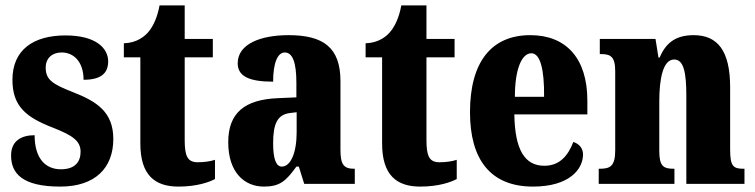

<svg xmlns="http://www.w3.org/2000/svg" viewBox="-20 -680 2793 710"><path d="M203 10C333 10 399 -60 399 -166C399 -266 338 -305 248 -340C170 -370 149 -388 149 -430C149 -466 174 -486 208 -486C253 -486 289 -451 289 -385C352 -385 380 -408 380 -453C380 -501 336 -549 222 -549C104 -549 26 -496 26 -385C26 -287 76 -246 178 -207C246 -180 278 -160 278 -119C278 -83 259 -54 205 -54C149 -54 108 -93 108 -180C60 -180 21 -160 21 -105C21 -39 62 10 203 10Z M640 10C709 10 755 -7 775 -18V-89C757 -83 734 -80 711 -80C672 -80 663 -105 663 -163V-468H767V-536H663V-660H570C562 -616 547 -585 532 -566C516 -545 485 -521 438 -520V-468H499V-149C499 -31 554 10 640 10Z M956 10C1015 10 1038 -11 1076 -64H1085L1105 0H1292V-56H1289C1251 -56 1239 -72 1239 -126V-380C1239 -505 1175 -550 1047 -550C945 -550 859 -518 859 -446C859 -398 901 -378 990 -378C990 -448 1007 -486 1033 -486C1062 -486 1076 -449 1076 -374V-320L1008 -317C885 -312 824 -263 824 -154C824 -42 884 10 956 10ZM1022 -64C1000 -64 990 -95 990 -150C990 -221 1005 -256 1052 -262L1077 -265V-191C1077 -115 1055 -64 1022 -64Z M1534 10C1603 10 1649 -7 1669 -18V-89C1651 -83 1628 -80 1605 -80C1566 -80 1557 -105 1557 -163V-468H1661V-536H1557V-660H1464C1456 -616 1441 -585 1426 -566C1410 -545 1379 -521 1332 -520V-468H1393V-149C1393 -31 1448 10 1534 10Z M1951 10C2085 10 2136 -54 2136 -109C2136 -133 2120 -149 2100 -155C2081 -105 2050 -67 1993 -67C1921 -67 1884 -125 1882 -257H2152V-308C2152 -466 2072 -550 1941 -550C1799 -550 1718 -453 1718 -265C1718 -91 1793 10 1951 10ZM1992 -322H1884C1884 -426 1910 -483 1945 -483C1978 -483 1993 -423 1992 -322Z M2194 0H2474V-56H2471C2434 -56 2418 -65 2418 -121V-306C2418 -386 2431 -460 2473 -460C2509 -460 2518 -410 2518 -325V0H2733V-56H2729C2692 -56 2680 -65 2680 -126V-357C2680 -492 2634 -550 2545 -550C2472 -550 2440 -515 2419 -467H2415L2404 -536H2198V-480H2202C2238 -480 2255 -471 2255 -416V-124C2255 -65 2236 -56 2198 -56H2194Z"/></svg>

Font: Noto Serif Devanagari ExtraCondensed Black
Style: Regular
Weight: 900
Width: 2
Designer: Universal Thirst, Indian Type Foundry and the Monotype Design Team
Foundry: Monotype Imaging Inc.
Version: Version 2.004